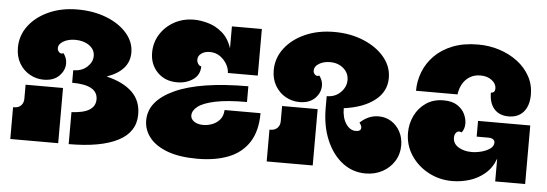

<svg xmlns="http://www.w3.org/2000/svg" viewBox="-48 -861 2910 1022"><g transform="rotate(5 1406.5 -350.0)"><path d="M30 -488Q30 -553 69 -605Q108 -657 176 -687.5Q244 -718 329 -718Q415 -718 484 -691Q553 -664 593.5 -617.5Q634 -571 634 -514Q634 -418 514 -376Q603 -355 651 -309Q699 -263 699 -190Q699 -95 607 -47.5Q515 0 344 0V-171Q409 -174 440 -194Q471 -214 471 -250Q471 -327 334 -327V-394Q379 -394 407.5 -420Q436 -446 436 -479Q436 -513 406 -534.5Q376 -556 331 -556Q294 -556 268 -541Q242 -526 242 -504Q242 -493 249 -485Q256 -477 264 -477Q270 -477 274 -480Q282 -470 287.5 -456.5Q293 -443 293 -426Q293 -389 263.5 -359.5Q234 -330 181 -330Q141 -330 106.5 -349.5Q72 -369 51 -404.5Q30 -440 30 -488ZM88 -295H288V0H32V-170H38Q61 -170 74.5 -184Q88 -198 88 -220Z M744 -524Q744 -578 771.5 -622Q799 -666 846 -692Q893 -718 952 -718Q985 -718 1025.5 -707Q1066 -696 1101.5 -666.5Q1137 -637 1155 -583V-700H1315V-451H1155Q1155 -473 1142 -496.5Q1129 -520 1105.5 -537Q1082 -554 1050 -554Q1023 -554 1005 -541Q987 -528 987 -508Q987 -495 994.5 -484.5Q1002 -474 1011 -474Q1011 -428 975 -403Q939 -378 890 -378Q825 -378 784.5 -419.5Q744 -461 744 -524ZM744 -162Q744 -267 879 -328.5Q1014 -390 1270 -390V-306Q1164 -306 1100.5 -292.5Q1037 -279 1009 -257Q981 -235 981 -209Q981 -190 999.5 -177Q1018 -164 1049 -164Q1070 -164 1093.5 -172Q1117 -180 1135 -199.5Q1153 -219 1155 -253H1347Q1347 -158 1308.5 -98Q1270 -38 1199.5 -10Q1129 18 1032 18Q936 18 872 -6Q808 -30 776 -71Q744 -112 744 -162Z M1397 -487Q1397 -552 1437 -604.5Q1477 -657 1545.5 -687.5Q1614 -718 1701 -718Q1788 -718 1858.5 -688.5Q1929 -659 1970 -609.5Q2011 -560 2011 -499Q2011 -426 1950.5 -379Q1890 -332 1786 -318Q1786 -267 1807.5 -235Q1829 -203 1860 -203Q1888 -203 1888 -223Q1888 -234 1876 -249Q1921 -291 1975 -291Q2014 -291 2044 -271.5Q2074 -252 2091 -219.5Q2108 -187 2108 -147Q2108 -100 2084.5 -62.5Q2061 -25 2021 -3.5Q1981 18 1931 18Q1862 18 1807.5 -24Q1753 -66 1721.5 -140.5Q1690 -215 1690 -311V-374Q1735 -374 1764 -403Q1793 -432 1793 -469Q1793 -506 1764.5 -531Q1736 -556 1692 -556Q1658 -556 1633.5 -541Q1609 -526 1609 -504Q1609 -493 1616 -485Q1623 -477 1631 -477Q1637 -477 1641 -480Q1649 -470 1654.5 -456.5Q1660 -443 1660 -428Q1660 -389 1630.5 -359.5Q1601 -330 1548 -330Q1508 -330 1473.5 -349.5Q1439 -369 1418 -404.5Q1397 -440 1397 -487ZM1458 -301H1648V0H1402V-170H1408Q1431 -170 1444.5 -184Q1458 -198 1458 -220Z M2161 -444Q2161 -496 2180 -545Q2199 -594 2237.5 -633Q2276 -672 2334 -695Q2392 -718 2470 -718Q2530 -718 2584 -700.5Q2638 -683 2680.5 -651Q2723 -619 2747.5 -574.5Q2772 -530 2772 -477Q2772 -418 2743.5 -384.5Q2715 -351 2663 -351Q2614 -351 2586.5 -382Q2559 -413 2559 -469Q2581 -469 2581 -493Q2581 -518 2557 -536.5Q2533 -555 2496 -555Q2462 -555 2437.5 -539Q2413 -523 2399.5 -497.5Q2386 -472 2383 -444ZM2484 -145Q2509 -145 2536 -152Q2563 -159 2582 -172.5Q2601 -186 2601 -206Q2601 -216 2592 -222.5Q2583 -229 2567 -229H2504V-313H2783V0H2623V-122Q2605 -72 2568.5 -41Q2532 -10 2486.5 4Q2441 18 2394 18Q2325 18 2266.5 -13.5Q2208 -45 2173 -98.5Q2138 -152 2138 -218Q2138 -267 2159 -310Q2180 -353 2219 -379.5Q2258 -406 2312 -406Q2358 -406 2385.5 -388Q2413 -370 2425.5 -344Q2438 -318 2438 -293Q2438 -277 2433.5 -264.5Q2429 -252 2422 -244Q2415 -248 2410 -248Q2399 -248 2391.5 -238.5Q2384 -229 2384 -213Q2384 -181 2413.5 -163Q2443 -145 2484 -145Z"/></g></svg>

Font: Exile
Style: Regular
Weight: 400
Designer: Bartłomiej Rózga @rozgatype
Version: Version 1.000; ttfautohint (v1.8.4.7-5d5b)